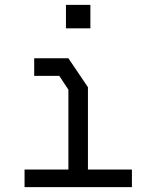

<svg xmlns="http://www.w3.org/2000/svg" viewBox="-20 -771 640 786"><path d="M120 -532.5H260L340 -414V-77H520V-5H80.5V-77H260V-404L222.5 -460.5H120ZM250 -655V-751H350V-655Z"/></svg>

Font: Kode Mono
Style: Regular
Weight: 400
Monospace: yes
Designer: Isa Ozler
Foundry: Kadena LLC
Version: Version 1.000;gftools[0.9.28]